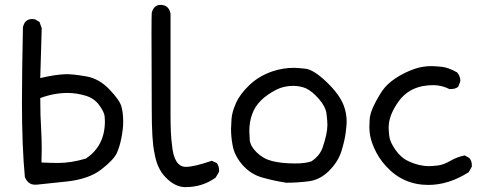

<svg xmlns="http://www.w3.org/2000/svg" viewBox="-20 -755 1973 787"><path d="M130 2H123Q95 2 82 -29Q70 -154 70 -336Q70 -453 74 -643Q81 -677 112 -677L123 -676L142 -665L151 -639L145 -435Q208 -450 253 -451Q280 -451 333 -442Q386 -433 428.5 -388.5Q471 -344 478 -317.5Q485 -291 485 -256Q485 -228 478 -191.5Q471 -155 459 -128Q447 -101 396 -61Q345 -21 253.5 -11Q162 -1 130 2ZM218 -87Q271 -87 332 -105Q410 -157 410 -258Q410 -260 409 -277Q408 -294 387.5 -323Q367 -352 330 -363Q293 -374 257 -374Q201 -374 145 -353Q145 -281 149 -218Q151 -182 151 -145L150 -89Q190 -87 218 -87Z M740 12Q697 12 658 -29Q623 -65 613 -129Q602 -175 602 -308L601 -621Q601 -677 602 -703Q611 -735 638 -735Q672 -735 679 -699V-282Q679 -203 685 -161Q693 -71 742 -71Q775 -71 848 -96L868 -87Q878 -75 878 -57V-51L864 -27Q810 12 740 12Z M1153 -6Q1102 -14 1054.5 -27.5Q1007 -41 973.5 -79.5Q940 -118 933 -162Q927 -194 927 -227Q927 -239 929 -267.5Q931 -296 947.5 -333Q964 -370 1003 -407Q1042 -444 1098 -463Q1141 -477 1185 -477Q1197 -477 1231 -473.5Q1265 -470 1317.5 -420Q1370 -370 1388 -325Q1401 -292 1401 -256Q1401 -243 1397 -211Q1393 -179 1379.5 -135.5Q1366 -92 1329 -55Q1292 -18 1246 -12Q1200 -6 1153 -6ZM1190 -85Q1233 -85 1257 -94Q1290 -116 1302 -149Q1322 -207 1322 -243Q1322 -259 1318.5 -288Q1315 -317 1288 -348.5Q1261 -380 1234 -393Q1210 -403 1182 -403Q1144 -403 1114 -388Q1035 -348 1014 -288Q1002 -256 1002 -218Q1002 -211 1003.5 -184Q1005 -157 1032 -130.5Q1059 -104 1095 -95Q1134 -85 1190 -85Z M1736 3Q1633 3 1564 -72Q1531 -107 1512 -152Q1494 -192 1494 -234Q1494 -238 1495 -263Q1496 -288 1511.5 -320.5Q1527 -353 1546 -381.5Q1565 -410 1601 -434Q1637 -458 1680 -473Q1713 -484 1749 -484Q1760 -484 1788.5 -481.5Q1817 -479 1854 -458Q1867 -442 1867 -424Q1867 -420 1858 -399Q1846 -390 1829 -390H1822Q1790 -406 1756 -406Q1661 -406 1613 -338Q1573 -282 1573 -232Q1573 -223 1575.5 -198Q1578 -173 1601.5 -140Q1625 -107 1655 -94Q1697 -74 1739 -74Q1754 -74 1776.5 -77Q1799 -80 1826.5 -96Q1854 -112 1885 -118L1904 -107Q1914 -96 1914 -78V-72L1901 -49Q1819 3 1736 3Z"/></svg>

Font: Xiaolai SC
Style: Regular
Weight: 400
Designer: Nozomi Seto 瀬戸のぞみ
Version: Version 3.11;December 4, 2020;FontCreator 13.0.0.2613 64-bit